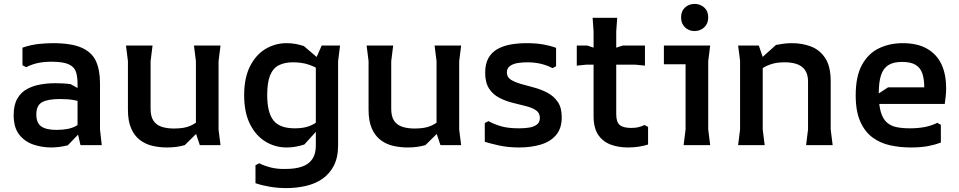

<svg xmlns="http://www.w3.org/2000/svg" viewBox="-20 -743 4911 983"><path d="M392 0 377 -66V-313Q377 -350 369 -375Q361 -400 332.5 -413.5Q304 -427 243 -427Q208 -427 177 -421Q146 -415 114 -399L95 -409V-499Q139 -514 179 -518Q219 -522 251 -522Q346 -522 398.5 -498.5Q451 -475 471.5 -429.5Q492 -384 492 -316V-80L501 0ZM242 12Q196 12 152 -2.5Q108 -17 79 -53Q50 -89 50 -154Q50 -206 69 -238.5Q88 -271 119 -287.5Q150 -304 187 -310.5Q224 -317 262 -317Q281 -317 301.5 -316Q322 -315 342 -312L417 -270V-211Q390 -225 359 -230.5Q328 -236 288 -236Q224 -236 195 -219.5Q166 -203 166 -157Q166 -113 191.5 -95.5Q217 -78 269 -78Q334 -78 369 -98Q404 -118 420 -146L431 -107L327 1Q307 6 285 9Q263 12 242 12Z M835 12Q796 12 760 3.5Q724 -5 696 -26.5Q668 -48 651.5 -85.5Q635 -123 635 -181V-430L625 -510H761L751 -430V-186Q751 -148 765 -126Q779 -104 806 -94.5Q833 -85 871 -85Q925 -85 956 -99.5Q987 -114 1008 -135V-81L926 0Q905 6 883 9Q861 12 835 12ZM1003 0 983 -60V-430L973 -510H1109L1099 -430V-79L1109 0Z M1446 220Q1404 220 1364 213.5Q1324 207 1288 195V103L1307 93Q1336 107 1368.5 115Q1401 123 1442 122Q1492 122 1526.5 110Q1561 98 1579 71.5Q1597 45 1597 3V-442L1627 -510H1721L1711 -430V0Q1711 64 1688.5 106.5Q1666 149 1628.5 174Q1591 199 1543.5 209.5Q1496 220 1446 220ZM1448 12Q1388 12 1338.5 -18.5Q1289 -49 1259.5 -108.5Q1230 -168 1230 -256Q1230 -344 1260 -403.5Q1290 -463 1339.5 -492.5Q1389 -522 1448 -522Q1471 -522 1493.5 -518Q1516 -514 1536 -507L1659 -402V-346Q1643 -366 1618.5 -383.5Q1594 -401 1559.5 -412.5Q1525 -424 1480 -424Q1437 -424 1407.5 -409Q1378 -394 1363 -357.5Q1348 -321 1348 -256Q1348 -167 1380 -126.5Q1412 -86 1489 -86Q1531 -86 1559.5 -96Q1588 -106 1606.5 -122Q1625 -138 1636 -155V-111L1538 -3Q1517 4 1494 8Q1471 12 1448 12Z M2067 12Q2028 12 1992 3.5Q1956 -5 1928 -26.5Q1900 -48 1883.5 -85.5Q1867 -123 1867 -181V-430L1857 -510H1993L1983 -430V-186Q1983 -148 1997 -126Q2011 -104 2038 -94.5Q2065 -85 2103 -85Q2157 -85 2188 -99.5Q2219 -114 2240 -135V-81L2158 0Q2137 6 2115 9Q2093 12 2067 12ZM2235 0 2215 -60V-430L2205 -510H2341L2331 -430V-79L2341 0Z M2827 -498V-404L2809 -394Q2783 -408 2750.5 -416Q2718 -424 2678 -424Q2656 -424 2632 -420.5Q2608 -417 2591.5 -405.5Q2575 -394 2575 -372Q2575 -348 2595.5 -335Q2616 -322 2648 -313Q2680 -304 2715.5 -294.5Q2751 -285 2783 -268Q2815 -251 2835.5 -221.5Q2856 -192 2856 -143Q2856 -85 2826.5 -51Q2797 -17 2747.5 -2.5Q2698 12 2638 12Q2583 12 2538.5 2.5Q2494 -7 2462 -17V-113L2481 -123Q2505 -109 2542 -97.5Q2579 -86 2638 -86Q2667 -86 2690.5 -90Q2714 -94 2729 -105.5Q2744 -117 2744 -139Q2744 -165 2724 -178.5Q2704 -192 2671.5 -200Q2639 -208 2603.5 -217Q2568 -226 2536 -242.5Q2504 -259 2484 -289.5Q2464 -320 2464 -371Q2464 -415 2480 -444.5Q2496 -474 2525.5 -491Q2555 -508 2593.5 -515Q2632 -522 2677 -522Q2724 -522 2761 -515.5Q2798 -509 2827 -498Z M3019 -149V-582L3014 -652H3140L3135 -582V-158Q3135 -118 3153 -103Q3171 -88 3212 -88Q3234 -88 3249.5 -92Q3265 -96 3280 -103L3298 -93V-3Q3276 4 3249.5 8Q3223 12 3195 12Q3146 12 3106 -3Q3066 -18 3042.5 -53Q3019 -88 3019 -149ZM2933 -407V-510H2986L3077 -480L3169 -510H3282V-407L3232 -412H2983Z M3536 -584Q3507 -584 3487 -603Q3467 -622 3467 -654Q3467 -686 3487 -704.5Q3507 -723 3536 -723Q3565 -723 3585.5 -704.5Q3606 -686 3606 -654Q3606 -622 3585.5 -603Q3565 -584 3536 -584ZM3480 0 3490 -80V-414H3379V-510H3616L3606 -430V-80L3616 0Z M4107 0 4117 -80V-325Q4117 -375 4087.5 -399.5Q4058 -424 3997 -424Q3959 -424 3931.5 -415.5Q3904 -407 3886 -395Q3868 -383 3856 -371V-426L3953 -513Q3973 -517 3993 -519.5Q4013 -522 4035 -522Q4087 -522 4132 -505Q4177 -488 4205 -445.5Q4233 -403 4233 -327V-80L4243 0ZM3759 0 3769 -80V-432L3759 -510H3865L3885 -451V-80L3895 0Z M4361 -255Q4361 -353 4393.5 -411.5Q4426 -470 4480.5 -496Q4535 -522 4602 -522Q4678 -522 4727.5 -493Q4777 -464 4800.5 -413Q4824 -362 4824 -292Q4824 -271 4822 -252Q4820 -233 4817 -211H4437V-237L4527 -296H4712Q4712 -337 4702.5 -366Q4693 -395 4668.5 -410.5Q4644 -426 4598 -426Q4554 -426 4528 -409.5Q4502 -393 4490.5 -357.5Q4479 -322 4479 -263Q4479 -206 4489.5 -170Q4500 -134 4520.5 -116Q4541 -98 4570.5 -92Q4600 -86 4638 -86Q4677 -86 4711 -92Q4745 -98 4779 -114L4797 -104V-13Q4768 -2 4731.5 5Q4695 12 4643 12Q4588 12 4537.5 1Q4487 -10 4447.5 -39Q4408 -68 4384.5 -120.5Q4361 -173 4361 -255Z"/></svg>

Font: AR One Sans SemiBold
Style: Regular
Weight: 600
Designer: Niteesh Yadav
Foundry: Niteesh Yadav
Version: Version 1.001;gftools[0.9.33]